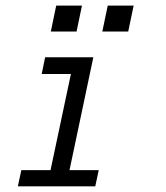

<svg xmlns="http://www.w3.org/2000/svg" viewBox="-20 -657 586 677"><path d="M315.9 0H43L55.2 -57.1H158.2L230 -396H127L139.2 -455.1H309.1L225.1 -57.1H328.1ZM432.1 -545.9H340.8L359.9 -637.2H451.2ZM250 -545.9H159.2L178.2 -637.2H269Z"/></svg>

Font: Anonymous Pro
Style: Italic
Weight: 400
Italic angle: -12°
Monospace: yes
Designer: Mark Simonson
Version: Version 1.003